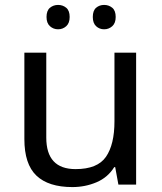

<svg xmlns="http://www.w3.org/2000/svg" viewBox="-20 -750 658 780"><path d="M533 -536V0H461L448 -71H444Q418 -29 372 -9.5Q326 10 274 10Q177 10 128 -36.5Q79 -83 79 -185V-536H168V-191Q168 -63 287 -63Q376 -63 410.5 -113Q445 -163 445 -257V-536ZM169 -681Q169 -707 183 -718.5Q197 -730 216 -730Q235 -730 249 -718.5Q263 -707 263 -681Q263 -656 249 -643.5Q235 -631 216 -631Q197 -631 183 -643.5Q169 -656 169 -681ZM357 -681Q357 -707 370.5 -718.5Q384 -730 403 -730Q422 -730 436 -718.5Q450 -707 450 -681Q450 -656 436 -643.5Q422 -631 403 -631Q384 -631 370.5 -643.5Q357 -656 357 -681Z"/></svg>

Font: Noto Sans Osmanya
Style: Regular
Weight: 400
Designer: Monotype Design Team
Foundry: Monotype Imaging Inc.
Version: Version 2.001; ttfautohint (v1.8.4.7-5d5b)